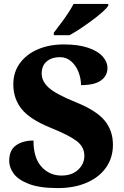

<svg xmlns="http://www.w3.org/2000/svg" viewBox="-20 -951 636 981"><path d="M27 -129Q27 -184 62 -208.5Q97 -233 151 -233Q151 -144 192 -99Q233 -54 294 -54Q347 -54 379 -83.5Q411 -113 411 -155Q411 -201 371 -231Q331 -261 239 -298Q133 -341 90.5 -394Q48 -447 48 -520Q48 -582 81.5 -628Q115 -674 173.5 -699Q232 -724 306 -724Q380 -724 430 -707Q480 -690 504.5 -662.5Q529 -635 529 -603Q529 -564 496 -540Q463 -516 394 -516Q394 -549 381.5 -582Q369 -615 344.5 -637Q320 -659 286 -659Q245 -659 219 -637.5Q193 -616 193 -575Q193 -536 228.5 -503.5Q264 -471 364 -430Q470 -388 513.5 -336.5Q557 -285 557 -211Q557 -146 522.5 -96Q488 -46 424 -18Q360 10 275 10Q182 10 127 -11.5Q72 -33 49.5 -64.5Q27 -96 27 -129ZM255 -784Q260 -791 283.5 -821.5Q307 -852 326.5 -881.5Q346 -911 356 -931H533V-921Q515 -895 450.5 -847Q386 -799 335 -771H255Z"/></svg>

Font: Noto Serif ExtraBold
Style: Regular
Weight: 800
Designer: Monotype Design Team
Foundry: Monotype Imaging Inc.
Version: Version 1.001